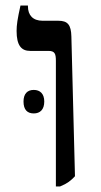

<svg xmlns="http://www.w3.org/2000/svg" viewBox="-20 -667 366 694"><path d="M182 7H197C224 -4 236 -14 251 -30L238 -535C237 -577 225 -592 191 -592H134C99 -592 81 -612 81 -644V-647H54C43 -597 40 -577 40 -555C40 -503 57 -483 89 -483H155C178 -483 182 -473 182 -447ZM65 -300C65 -270 79 -257 102 -257C125 -257 140 -271 140 -300C140 -328 125 -342 102 -342C79 -342 65 -328 65 -300Z"/></svg>

Font: Noto Serif Hebrew
Style: Regular
Weight: 400
Designer: Monotype Design Team
Foundry: Monotype Imaging Inc.
Version: Version 1.901